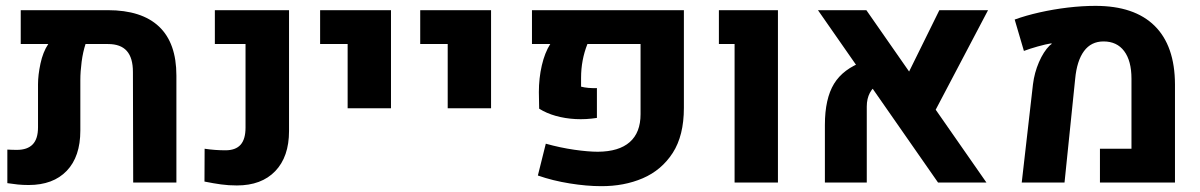

<svg xmlns="http://www.w3.org/2000/svg" viewBox="-20 -619 4070 651"><path d="M345.7 -584.5Q460.4 -584.5 519.3 -528.8Q578.1 -473.1 578.1 -362.8V0H431.6L430.7 -375Q430.7 -422.9 409.9 -446.3Q389.2 -469.7 346.2 -469.7H270Q261.2 -442.9 256.8 -409.7Q252.4 -376.5 252.4 -346.7V-176.3Q252.4 -87.9 206.3 -39.8Q160.2 8.3 77.1 8.3Q57.1 8.3 40.5 6.6Q23.9 4.9 4.9 2V-111.8Q12.7 -111.3 21 -111.1Q29.3 -110.8 37.1 -110.8Q72.8 -110.8 90.8 -129.4Q108.9 -147.9 108.9 -187.5V-333.5Q108.9 -364.3 117.2 -403.3Q125.5 -442.4 143.6 -469.7H50.3V-584.5Z M783.2 9.8Q754.9 9.8 729.7 6.3Q704.6 2.9 673.3 -3.4L673.8 -114.7Q708.5 -109.4 744.6 -109.4Q778.8 -109.4 795.7 -128.2Q812.5 -147 812.5 -186.5V-469.7H708.5V-584.5H960V-174.8Q960 -87.4 913.3 -38.8Q866.7 9.8 783.2 9.8Z M1158.7 -252V-469.7H1065.4V-584.5H1305.7V-252Z M1498 -252V-469.7H1404.8V-584.5H1645V-252Z M2017.6 12.2Q1969.2 12.2 1911.6 2.9Q1854 -6.3 1803.7 -23.9L1830.6 -131.8Q1879.4 -118.2 1927 -111.3Q1974.6 -104.5 2007.3 -104.5Q2078.6 -105 2115.2 -137.2Q2151.9 -169.4 2151.9 -231.9V-469.7H1971.7Q1960.9 -442.4 1955.6 -414.1Q1950.2 -385.7 1950.2 -355V-325.2Q1960.9 -322.3 1975.3 -321Q1989.7 -319.8 2003.9 -320.3V-219.2Q1966.8 -213.4 1931.2 -215.3Q1895.5 -217.3 1864.3 -226.1Q1833 -234.9 1808.1 -250.5L1807.1 -306.6Q1807.1 -354 1817.1 -397.2Q1827.1 -440.4 1845.7 -469.7H1783.7V-584.5H2298.8V-253.4Q2298.8 -159.2 2261 -100.6Q2223.1 -42 2159.4 -14.6Q2095.7 12.7 2017.6 12.2Z M2470.7 0V-469.7H2417.5V-584.5H2617.7V0Z M3160.6 0 2753.4 -584.5H2917.5L3324.7 0ZM2776.9 0V-195.3Q2776.9 -284.2 2807.9 -335Q2838.9 -385.7 2908.7 -410.6L2960.9 -336.9Q2918.9 -311 2918.9 -257.8V0ZM3330.1 -584.5 3136.7 -216.8 3041 -333 3165 -584.5Z M3444.3 0 3482.4 -333Q3487.3 -372.6 3502.7 -408.2Q3518.1 -443.8 3538.6 -464.4Q3540.5 -465.8 3542.5 -467.5Q3544.4 -469.2 3545.4 -469.7V-472.2Q3525.9 -469.2 3498.3 -461.4Q3470.7 -453.6 3451.7 -446.3L3420.4 -552.7Q3458 -566.4 3504.6 -576.9Q3551.3 -587.4 3600.3 -593.3Q3649.4 -599.1 3694.3 -599.1Q3826.2 -599.1 3894.8 -531.5Q3963.4 -463.9 3963.9 -333V0H3709.5V-114.7H3816.4V-352.1Q3816.4 -412.6 3791.7 -445.6Q3767.1 -478.5 3721.7 -478.5Q3679.7 -478.5 3655.5 -445.8Q3631.3 -413.1 3625.5 -351.6L3589.4 0Z"/></svg>

Font: Heebo
Style: Bold
Weight: 700
Designer: Oded Ezer
Foundry: Ezer Type House
Version: Version 3.100